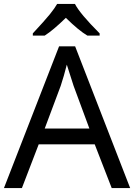

<svg xmlns="http://www.w3.org/2000/svg" viewBox="-20 -951 679 971"><path d="M544.9 0 459 -221.2H175.8L90.8 0H0L278.8 -716.8H359.9L638.2 0ZM432.1 -300.8 352.1 -517.1 317.9 -624Q303.2 -565.4 287.1 -517.1L206.1 -300.8ZM146 -782.2Q207 -847.7 232.2 -878.9Q257.3 -910.2 269 -931.2H358.9Q384.3 -881.8 483.9 -782.2V-771H421.9Q377.9 -796.9 313 -860.8Q249 -798.3 206.1 -771H146Z"/></svg>

Font: Noto Sans Southeast Asian
Style: Regular
Weight: 400
Designer: Monotype Design Team
Foundry: Monotype Imaging Inc.
Version: Version 1.06 uh; ttfautohint (v1.4.1)